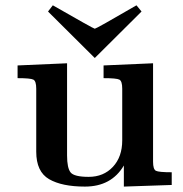

<svg xmlns="http://www.w3.org/2000/svg" viewBox="-20 -684 678 710"><path d="M158 -641V-642L175 -664H176Q326 -578 330 -578H331Q336 -578 484 -664H485L503 -642V-641L331 -470H330ZM45 -395V-442L228 -450V-109Q228 -63 241 -46.5Q254 -30 308 -30Q363 -30 397.5 -67Q432 -104 432 -165V-356Q432 -384 421.5 -389.5Q411 -395 363 -395V-442L546 -450V-86Q546 -58 556.5 -52.5Q567 -47 615 -47V0L438 6V-72Q392 6 294 6Q209 6 161.5 -21.5Q114 -49 114 -123V-356Q114 -384 103.5 -389.5Q93 -395 45 -395Z"/></svg>

Font: CMU Serif
Style: Bold
Weight: 700
Version: Version 0.7.0